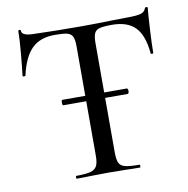

<svg xmlns="http://www.w3.org/2000/svg" viewBox="-75 -727 782 800"><g transform="rotate(-10 316.0 -327.0)"><path d="M601 -650Q598 -621 594.5 -559.5Q591 -498 591 -461Q591 -458 585.5 -458Q580 -458 580 -461Q573 -538 540 -572Q507 -606 442 -606Q405 -606 389 -601.5Q373 -597 367 -584Q361 -571 361 -542V-334H457Q459 -334 460.5 -330.5Q462 -327 462 -323Q462 -319 460.5 -315Q459 -311 457 -311H361V-81Q361 -50 367.5 -36Q374 -22 393 -17Q412 -12 454 -12Q456 -12 456 -6Q456 0 454 0Q419 0 399 -1L320 -2L243 -1Q222 0 187 0Q184 0 184 -6Q184 -12 187 -12Q228 -12 247 -17.5Q266 -23 273.5 -37Q281 -51 281 -81V-311H184Q180 -311 180 -323Q180 -334 184 -334H281V-544Q281 -572 274.5 -585Q268 -598 251.5 -602Q235 -606 199 -606Q137 -606 102 -571Q67 -536 50 -460Q50 -458 44 -458Q38 -458 38 -461Q42 -492 47.5 -553.5Q53 -615 53 -647Q53 -652 58.5 -652Q64 -652 64 -647Q64 -625 118 -625Q205 -622 320 -622Q379 -622 445 -624L513 -625Q550 -625 567 -630Q584 -635 589 -650Q590 -654 595.5 -654Q601 -654 601 -650Z"/></g></svg>

Font: Cormorant Infant Medium
Style: Regular
Weight: 500
Designer: Christian Thalmann (Catharsis Fonts)
Version: Version 3.000